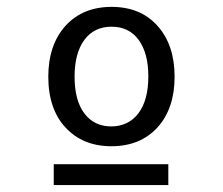

<svg xmlns="http://www.w3.org/2000/svg" viewBox="-20 -762 642 553"><path d="M434.1 -395.5Q482.9 -450.2 482.9 -541Q482.9 -632.3 434.1 -687Q385.3 -742.2 301.3 -742.2Q218.3 -742.2 168.5 -687.5Q119.1 -632.3 119.1 -541Q119.1 -494.1 131.8 -457.3Q144.5 -420.4 168.5 -395Q218.3 -340.8 300.8 -340.8Q384.3 -340.8 434.1 -395.5ZM223.1 -435.1Q194.8 -472.7 194.8 -541Q194.8 -608.9 222.9 -647Q251 -685.1 301.3 -685.1Q351.6 -685.1 379.4 -647Q407.2 -608.9 407.2 -542Q407.2 -473.6 378.9 -436Q364.7 -417 344.7 -407.5Q324.7 -397.9 300.8 -397.9Q251.5 -397.9 223.1 -435.1ZM464.8 -229V-289.1H134.8V-229Z"/></svg>

Font: Hack Dev
Style: Regular
Weight: 400
Designer: Christopher Simpkins
Foundry: Christopher Simpkins
Version: Version 2.0315